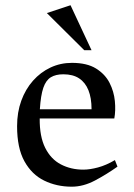

<svg xmlns="http://www.w3.org/2000/svg" viewBox="-20 -702 512 734"><path d="M254.3 11.7Q196.6 11.7 148.9 -11.6Q101.3 -34.9 73.3 -85.6Q45.3 -136.3 45.3 -219.4Q45.3 -272.9 61.4 -317Q77.4 -361 106.2 -393.5Q135 -425.9 173 -443.8Q211.1 -461.7 255.1 -461.7Q312.3 -461.7 347.1 -440.1Q381.9 -418.4 398.8 -385.3Q415.6 -352.2 419.1 -315.8Q422.6 -279.4 417 -249.1H131.8Q131.1 -180.3 152.8 -136.8Q174.5 -93.4 212.8 -73.5Q251 -53.5 298.6 -53.5Q323.4 -53.5 354.6 -61.9Q385.9 -70.2 419.3 -90L429.1 -65Q387.9 -35.7 343.2 -12Q298.5 11.7 254.3 11.7ZM132.4 -284.4H330Q330 -327.3 318.1 -357Q306.2 -386.7 282.6 -402.3Q259 -418 222 -418Q193.1 -418 174.3 -406.6Q155.5 -395.1 145.6 -366.3Q135.7 -337.5 132.4 -284.4ZM302.1 -510.1 159.1 -652.1 249.6 -682 329.9 -510.1Z"/></svg>

Font: Ancizar Serif Light
Style: Regular
Weight: 300
Designer: Cesar Puertas, Viviana Monsalve, Julian Moncada, Julian Prieto, Jose Castro, Felipe Aragon, Mariel Hernandez, Sara Alarc
Version: Version 8.100